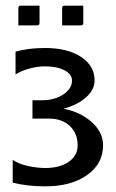

<svg xmlns="http://www.w3.org/2000/svg" viewBox="-20 -655 410 680"><path d="M200 -565V-624Q200 -631 202 -633Q204 -635 211 -635H275V-576Q275 -569 273 -567Q271 -565 264 -565ZM45 -565V-624Q45 -631 47 -633Q49 -635 56 -635H120V-576Q120 -569 118 -567Q116 -565 109 -565ZM25 -8V-89Q44 -75 77.5 -67.5Q111 -60 140 -60Q192 -60 223.5 -82Q255 -104 255 -140Q255 -183 227 -209Q199 -235 154 -235H95V-300H130Q173 -300 204 -320.5Q235 -341 235 -370Q235 -392 208.5 -406Q182 -420 139 -420Q113 -420 83.5 -412Q54 -404 35 -391V-472Q80 -485 140 -485Q219 -485 267 -453.5Q315 -422 315 -370Q315 -337 284.5 -310Q254 -283 205 -270Q266 -258 305.5 -222Q345 -186 345 -140Q345 -75 288.5 -35Q232 5 140 5Q77 5 25 -8Z"/></svg>

Font: Glametrix
Style: Bold
Weight: 700
Designer: gluk
Foundry: gluk
Version: Version 0.40